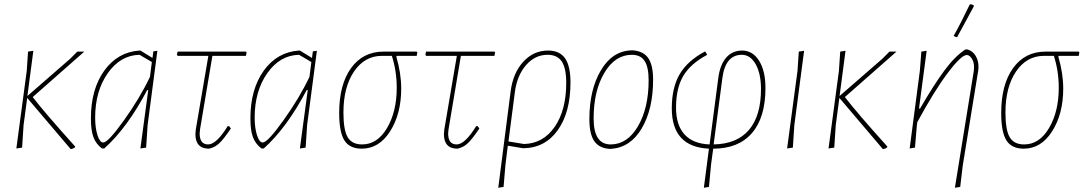

<svg xmlns="http://www.w3.org/2000/svg" viewBox="-20 -695 5106 904"><path d="M57 4 106 -362 112 -452 137 -456 109 -243 310 -418 344 -452H377L134 -238Q189 -166 334 -5L333 -1Q325 5 315 7L312 6L108 -234L91 -106L84 0Z M460 4Q432 -17 420 -49Q408 -81 408 -137Q408 -275 471 -362.5Q534 -450 637 -457H641L698 -422L702 -453L721 -456L675 -106L668 0L641 4L678 -271H673Q580 -94 471 4ZM428 -141Q428 -93 439 -58.5Q450 -24 466 -24Q489 -24 564 -129Q639 -234 686 -333L695 -403L637 -437Q547 -435 487.5 -350.5Q428 -266 428 -141Z M964 5Q900 5 900 -64L902 -86L961 -432H817L813 -436L816 -452H1138L1141 -448L1138 -432H980L922 -87L920 -67Q920 -15 960 -15Q999 -15 1052 -101H1059L1067 -90Q1034 -41 1013 -21Q992 -1 964 5Z M1211 4Q1183 -17 1171 -49Q1159 -81 1159 -137Q1159 -275 1222 -362.5Q1285 -450 1388 -457H1392L1449 -422L1453 -453L1472 -456L1426 -106L1419 0L1392 4L1429 -271H1424Q1331 -94 1222 4ZM1179 -141Q1179 -93 1190 -58.5Q1201 -24 1217 -24Q1240 -24 1315 -129Q1390 -234 1437 -333L1446 -403L1388 -437Q1298 -435 1238.5 -350.5Q1179 -266 1179 -141Z M1683 5Q1626 5 1601.5 -34Q1577 -73 1577 -163Q1577 -297 1633 -374.5Q1689 -452 1786 -452H1942L1945 -448L1942 -432H1848L1846 -428Q1869 -350 1869 -278Q1869 -159 1817 -77Q1765 5 1683 5ZM1685 -15Q1757 -15 1802.5 -92.5Q1848 -170 1848 -282Q1848 -360 1825 -432H1778Q1697 -432 1647 -358.5Q1597 -285 1597 -165Q1597 -83 1617 -49Q1637 -15 1685 -15Z M2134 5Q2070 5 2070 -64L2072 -86L2131 -432H1987L1983 -436L1986 -452H2308L2311 -448L2308 -432H2150L2092 -87L2090 -67Q2090 -15 2130 -15Q2169 -15 2222 -101H2229L2237 -90Q2204 -41 2183 -21Q2162 -1 2134 5Z M2326 189 2384 -263Q2395 -351 2443.5 -404Q2492 -457 2560 -457Q2615 -457 2640.5 -420.5Q2666 -384 2666 -307Q2666 -166 2606 -82Q2546 2 2443 3L2371 -9L2360 79L2351 185ZM2404 -260 2374 -29 2447 -17Q2537 -19 2591.5 -97.5Q2646 -176 2646 -305Q2646 -374 2625 -405.5Q2604 -437 2558 -437Q2499 -437 2456.5 -388Q2414 -339 2404 -260Z M2955 -458H2960Q3010 -454 3032.5 -421Q3055 -388 3055 -320Q3055 -181 3001.5 -90.5Q2948 0 2856 6H2851Q2801 3 2778 -30.5Q2755 -64 2755 -134Q2755 -273 2809.5 -364.5Q2864 -456 2955 -458ZM2955 -437Q2876 -437 2825.5 -352Q2775 -267 2775 -137Q2775 -15 2855 -15Q2934 -15 2984 -101Q3034 -187 3034 -317Q3034 -379 3015 -408Q2996 -437 2955 -437Z M3294 189 3318 5Q3143 -3 3143 -185Q3143 -282 3180 -345.5Q3217 -409 3300 -453L3309 -439L3308 -436Q3230 -394 3196.5 -336.5Q3163 -279 3163 -188Q3163 -106 3203 -62Q3243 -18 3321 -15L3362 -328Q3370 -390 3399 -423.5Q3428 -457 3474 -457Q3524 -457 3554 -409Q3584 -361 3584 -281Q3584 -142 3520.5 -68.5Q3457 5 3338 5L3328 79L3318 185ZM3381 -326 3340 -15Q3450 -17 3506.5 -83.5Q3563 -150 3563 -276Q3563 -348 3538 -392.5Q3513 -437 3473 -437Q3395 -437 3381 -326Z M3766 -456 3720 -106 3713 0 3686 4 3735 -362 3741 -452Z M3881 4 3930 -362 3936 -452 3961 -456 3933 -243 4134 -418 4168 -452H4201L3958 -238Q4013 -166 4158 -5L4157 -1Q4149 5 4139 7L4136 6L3932 -234L3915 -106L3908 0Z M4546 -674 4551 -675 4564 -671 4565 -665Q4542 -622 4487 -521L4482 -520L4470 -526Q4504 -586 4546 -674ZM4343 -456 4307 -184H4312Q4377 -296 4426.5 -363Q4476 -430 4525 -462H4536Q4560 -455 4574 -431.5Q4588 -408 4587 -377L4586 -364L4513 84L4501 185L4476 189L4565 -361L4566 -376Q4567 -401 4556 -418.5Q4545 -436 4532 -436Q4506 -436 4442 -351Q4378 -266 4299 -120L4297 -106L4288 0L4263 4L4311 -362L4318 -452Z M4800 5Q4743 5 4718.5 -34Q4694 -73 4694 -163Q4694 -297 4750 -374.5Q4806 -452 4903 -452H5059L5062 -448L5059 -432H4965L4963 -428Q4986 -350 4986 -278Q4986 -159 4934 -77Q4882 5 4800 5ZM4802 -15Q4874 -15 4919.5 -92.5Q4965 -170 4965 -282Q4965 -360 4942 -432H4895Q4814 -432 4764 -358.5Q4714 -285 4714 -165Q4714 -83 4734 -49Q4754 -15 4802 -15Z"/></svg>

Font: Alegreya Sans SC Thin
Style: Italic
Weight: 100
Italic angle: -7°
Designer: Juan Pablo del Peral
Foundry: Huerta Tipografica
Version: Version 2.007